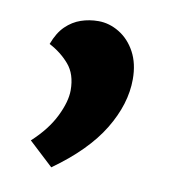

<svg xmlns="http://www.w3.org/2000/svg" viewBox="-51 -231 384 434"><g transform="rotate(10 141.0 -14.0)"><path d="M241 -70Q241 -13 205.5 45.5Q170 104 94 158L38 106Q73 74 90 39.5Q107 5 107 -21Q107 -58 88 -80Q69 -102 42 -116Q52 -143 67.5 -158Q83 -173 102 -179.5Q121 -186 142 -186Q167 -186 190 -172Q213 -158 227 -132Q241 -106 241 -70Z"/></g></svg>

Font: Gabarito SemiBold
Style: Regular
Weight: 600
Designer: Leandro Assis / Alvaro Franca / Felipe Casaprima
Foundry: Naipe Foundry
Version: Version 1.000